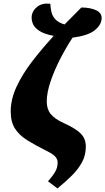

<svg xmlns="http://www.w3.org/2000/svg" viewBox="-20 -837 590 1076"><path d="M302 219 249 179Q275 150 289 126Q303 102 303 74Q303 56 290 41Q277 26 242 9Q180 -22 134.5 -50Q89 -78 64.5 -115.5Q40 -153 40 -212Q40 -280 72.5 -350.5Q105 -421 160 -492.5Q215 -564 281 -636Q228 -646 200.5 -664Q173 -682 164 -704.5Q155 -727 158 -750Q163 -780 190.5 -800.5Q218 -821 262 -816Q263 -794 268 -771Q273 -748 290 -729Q307 -710 342 -700Q365 -724 389 -747.5Q413 -771 436 -795Q486 -795 520 -779Q554 -763 549 -727Q544 -692 507 -664.5Q470 -637 387 -626V-625H386Q351 -572 318 -508Q285 -444 263.5 -381Q242 -318 242 -268Q242 -225 264.5 -197.5Q287 -170 338 -147Q406 -116 433.5 -87.5Q461 -59 461 -16Q461 33 439.5 72.5Q418 112 382 147.5Q346 183 302 219Z"/></svg>

Font: Noto Serif Black
Style: Italic
Weight: 900
Italic angle: -12°
Designer: Monotype Design Team
Foundry: Monotype Imaging Inc.
Version: Version 2.013